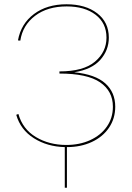

<svg xmlns="http://www.w3.org/2000/svg" viewBox="-20 -683 616 898"><path d="M293 5V195H283V5Q201 3 138.5 -36.5Q76 -76 56 -146L66 -150Q86 -79 148 -42Q210 -5 290 -5Q352 -5 401.5 -27.5Q451 -50 479.5 -90.5Q508 -131 508 -184Q508 -257 448 -298Q388 -339 258 -339V-349Q370 -349 424 -394.5Q478 -440 478 -507Q478 -575 427 -614Q376 -653 292 -653Q202 -653 144 -609Q86 -565 75 -493L64 -494Q78 -572 139 -617.5Q200 -663 291 -663Q380 -663 434.5 -621Q489 -579 489 -507Q489 -448 449 -403Q409 -358 327 -345Q426 -335 472.5 -293Q519 -251 519 -184Q519 -129 490 -86Q461 -43 409.5 -19Q358 5 293 5Z"/></svg>

Font: Ysabeau Infant Hairline
Style: Regular
Weight: 100
Designer: Christian Thalmann (Catharsis Fonts)
Version: Version 0.003